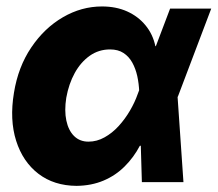

<svg xmlns="http://www.w3.org/2000/svg" viewBox="-20 -573 685 604"><path d="M220.7 11.7Q149.9 11.2 100.8 -26.4Q51.8 -64 30.8 -130.1Q9.8 -196.3 23.9 -281.2Q37.1 -362.8 78.4 -423.8Q119.6 -484.9 178 -518.8Q236.3 -552.7 300.8 -552.7Q345.2 -552.7 379.9 -537.1Q414.6 -521.5 437.7 -493.4Q460.9 -465.3 468.8 -427.7L519.5 -431.6L538.6 -269L557.1 0H426.3L418 -284.2Q417 -309.6 411.9 -333.3Q406.7 -356.9 396.2 -376Q385.7 -395 368.7 -406.2Q351.6 -417.5 326.2 -417.5Q290.5 -417.5 262.2 -397.5Q233.9 -377.4 215.1 -343.3Q196.3 -309.1 188.5 -265.6Q182.1 -225.1 188.7 -193.8Q195.3 -162.6 213.1 -145Q231 -127.4 258.3 -127.4Q284.7 -127.4 308.8 -140.9Q333 -154.3 353.3 -176.5Q373.5 -198.7 388.9 -225.1Q404.3 -251.5 413.1 -276.9L515.1 -545.9H644.5L540.5 -271.5L469.2 -119.6L419.9 -114.3Q400.9 -78.1 372.3 -49.6Q343.8 -21 305.7 -4.9Q267.6 11.2 220.7 11.7Z"/></svg>

Font: Inter Tight ExtraBold
Style: Italic
Weight: 800
Italic angle: -9.39999°
Designer: Rasmus Andersson
Foundry: rsms
Version: Version 3.004